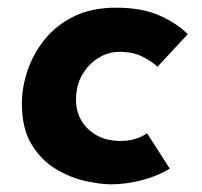

<svg xmlns="http://www.w3.org/2000/svg" viewBox="-20 -467 525 500"><path d="M422 -28Q392 -9 350.5 2Q309 13 269 13Q242 13 203 4.5Q164 -4 126 -26.5Q88 -49 62.5 -90.5Q37 -132 37 -197Q37 -240 52 -284Q67 -328 97 -365Q127 -402 173 -424.5Q219 -447 282 -447Q349 -447 394.5 -427Q440 -407 469 -378L390 -293Q377 -306 352 -319Q327 -332 291 -332Q262 -332 236 -316Q210 -300 194 -272Q178 -244 178 -207Q178 -177 192 -153Q206 -129 232 -114.5Q258 -100 294 -100Q314 -100 331.5 -105Q349 -110 363 -120Z"/></svg>

Font: Josefin Sans Thin
Style: Bold Italic
Weight: 700
Italic angle: -7°
Version: Version 2.000